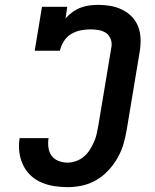

<svg xmlns="http://www.w3.org/2000/svg" viewBox="-20 -763 640 791"><path d="M258 8Q230 8 202 3.5Q174 -1 149 -12Q124 -23 105 -41.5Q86 -60 74.5 -84.5Q63 -109 59.5 -137.5Q56 -166 61 -194H180Q177 -175 179.5 -155.5Q182 -136 192.5 -121.5Q203 -107 221 -100Q239 -93 258 -93Q275 -93 292.5 -99Q310 -105 324.5 -117Q339 -129 349 -144.5Q359 -160 366.5 -176.5Q374 -193 378 -210Q382 -227 385 -245L439 -569Q442 -586 436 -602Q430 -618 417 -627Q404 -636 387 -639Q370 -642 354 -642Q333 -642 312.5 -638Q292 -634 273.5 -623Q255 -612 243 -593Q231 -574 227 -554H123L153 -735H257L250 -687Q263 -702 279 -713.5Q295 -725 312.5 -731.5Q330 -738 348.5 -740.5Q367 -743 385 -743Q411 -743 436 -738.5Q461 -734 483.5 -723Q506 -712 523 -694.5Q540 -677 549 -654Q558 -631 559 -605Q560 -579 556 -553L502 -228Q497 -198 488.5 -169Q480 -140 464 -112Q448 -84 426 -60.5Q404 -37 376.5 -21Q349 -5 318.5 1.5Q288 8 258 8Z"/></svg>

Font: Iosevka Slab Extended Oblique
Style: Bold
Weight: 700
Width: 7
Italic angle: -9°
Monospace: yes
Designer: Belleve Invis
Foundry: Belleve Invis
Version: Version 11.1.1; ttfautohint (v1.8.3)